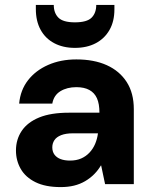

<svg xmlns="http://www.w3.org/2000/svg" viewBox="-20 -750 616 782"><path d="M227 12Q165 12 124.5 -8Q84 -28 64.5 -62Q45 -96 45 -137Q45 -182 68.5 -217Q92 -252 139.5 -271.5Q187 -291 261 -291H385Q385 -327 375 -349.5Q365 -372 344 -383.5Q323 -395 291 -395Q253 -395 226 -378.5Q199 -362 193 -328H58Q63 -383 94 -423Q125 -463 176 -485.5Q227 -508 291 -508Q363 -508 415 -484.5Q467 -461 496 -416Q525 -371 525 -305V0H408L392 -76H391Q379 -56 363 -40Q347 -24 326.5 -12Q306 0 281.5 6Q257 12 227 12ZM265 -96Q291 -96 310.5 -104.5Q330 -113 344.5 -128.5Q359 -144 367.5 -164Q376 -184 379 -207H277Q248 -207 229 -199.5Q210 -192 201.5 -179Q193 -166 193 -150Q193 -132 202 -120Q211 -108 227 -102Q243 -96 265 -96ZM285 -555Q237 -555 201 -574Q165 -593 145.5 -628.5Q126 -664 126 -713V-730H199Q199 -697 218 -678Q237 -659 285 -659Q334 -659 353 -678Q372 -697 372 -730H446V-712Q446 -663 426 -628Q406 -593 370 -574Q334 -555 285 -555Z"/></svg>

Font: DM Sans 28pt ExtraBold
Style: Regular
Weight: 800
Version: Version 4.004;gftools[0.9.30]